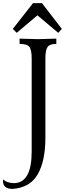

<svg xmlns="http://www.w3.org/2000/svg" viewBox="-83 -942 436 1243"><path d="M-3.9 281.2Q-63 279.3 -63.5 231.4Q-63.5 224.6 -61.5 218.8Q-43.5 241.2 5.9 243.7Q122.1 243.7 122.1 38.6V-564Q122.1 -616.7 108.2 -637.2Q94.2 -657.7 43.9 -657.7L43.5 -691.9Q133.8 -688.5 163.1 -688.5Q191.9 -688.5 281.7 -691.9V-657.7Q238.8 -657.7 224.9 -637.5Q210.9 -617.2 210.9 -565.9V-51.3Q210.9 101.1 160.6 187.5Q110.4 273.9 -3.9 281.2ZM293.9 -729.5 159.2 -842.8 25.4 -729.5 0 -754.9 130.9 -921.9H188.5L317.4 -754.9Z"/></svg>

Font: Almanac
Style: Regular
Weight: 400
Designer: Eden's Almanac
Version: Version 3.501;March 28, 2021;FontCreator 13.0.0.2683 64-bit